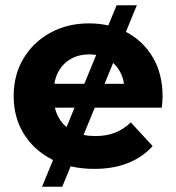

<svg xmlns="http://www.w3.org/2000/svg" viewBox="-20 -635 671 731"><path d="M339 8Q247 8 177.5 -28Q108 -64 70 -126.5Q32 -189 32 -269Q32 -350 69.5 -412.5Q107 -475 172 -510.5Q237 -546 319 -546Q398 -546 461.5 -512.5Q525 -479 562 -416.5Q599 -354 599 -267Q599 -258 598 -246.5Q597 -235 596 -225H159V-316H514L454 -289Q454 -331 437 -362Q420 -393 390 -410.5Q360 -428 320 -428Q280 -428 249.5 -410.5Q219 -393 202 -361.5Q185 -330 185 -287V-263Q185 -219 204.5 -185.5Q224 -152 259.5 -134.5Q295 -117 343 -117Q386 -117 418.5 -130Q451 -143 478 -169L561 -79Q524 -37 468 -14.5Q412 8 339 8ZM140 76 424 -615H501L217 76Z"/></svg>

Font: Montserrat Thin
Style: Bold
Weight: 700
Version: Version 9.000